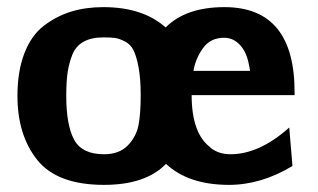

<svg xmlns="http://www.w3.org/2000/svg" viewBox="-20 -508 892 539"><path d="M29 -239Q29 -308 48.5 -358.5Q68 -409 103.5 -436Q139 -463 180 -475.5Q221 -488 270 -488Q381 -488 445 -431Q502 -488 610 -488Q808 -488 807 -247Q807 -243 807 -241H518Q518 -133 571 -94H570Q593 -75 627 -75Q708 -75 792 -150L801 -42Q713 11 623 11Q509 11 446 -48Q389 11 272 11Q141 11 85 -58.5Q29 -128 29 -239ZM166 -239Q166 -157 188 -116Q210 -75 272 -75Q315 -75 339 -100Q363 -125 369 -157.5Q375 -190 375 -241Q375 -287 369 -319Q363 -351 354.5 -367.5Q346 -384 330 -392Q314 -400 302.5 -401.5Q291 -403 270 -403Q236 -403 214 -390.5Q192 -378 182.5 -353Q173 -328 169.5 -302.5Q166 -277 166 -239ZM523 -309H682Q681 -317 677 -335Q670 -365 652 -383.5Q634 -402 609 -402Q571 -402 550 -373Q529 -344 523 -309Z"/></svg>

Font: Coval
Style: Heavy
Weight: 900
Foundry: Context Ltd
Version: Version 001.000